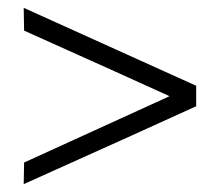

<svg xmlns="http://www.w3.org/2000/svg" viewBox="-20 -513 557 486"><path d="M40 -46.9Q40 -60.5 41 -101.6Q132.8 -143.6 409.2 -269.5Q317.4 -311.5 41 -435.5Q41 -450.2 40 -493.2Q149.4 -443.4 476.6 -295.9Q476.6 -283.2 476.6 -244.1Q368.2 -194.3 40 -46.9Z"/></svg>

Font: BSRU BANSOMDEJ
Style: Regular
Weight: 400
Designer: Wisit Potiwat
Version: Version 1.000;PS 002.000;hotconv 1.0.70;makeotf.lib2.5.58329